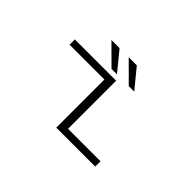

<svg xmlns="http://www.w3.org/2000/svg" viewBox="-111 -970 1271 1271"><g transform="rotate(45 525.0 -334.0)"><path d="M682.5 -533.5H631.5L496 -668.5H572ZM521 -533.5H470L334.5 -668.5H410.5ZM547 -49.5H851V0H486.5V-450.5H160.5V-500H547Z"/></g></svg>

Font: League Mono Extended UltraLight
Style: Regular
Weight: 200
Width: 9
Designer: Tyler Finck
Foundry: The League of Moveable Type / Tyler Finck
Version: Version 2.210